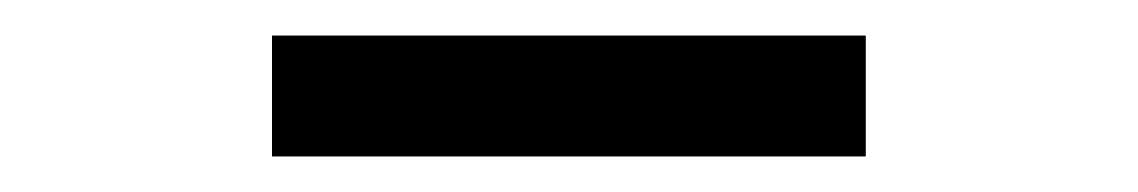

<svg xmlns="http://www.w3.org/2000/svg" viewBox="-20 -696 640 108"><path d="M467 -676V-608H133V-676Z"/></svg>

Font: Kreadon
Style: Regular
Weight: 400
Designer: kohakuno
Foundry: StudioGnu
Version: Version 1.000;Glyphs 3.1.2 (3151)